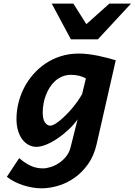

<svg xmlns="http://www.w3.org/2000/svg" viewBox="-20 -793 729 1040"><path d="M445.3 -368.2Q430.2 -377 409.4 -382.3Q388.7 -387.7 364.7 -387.7Q338.4 -387.7 316.4 -378.2Q294.4 -368.7 277.3 -353Q260.7 -337.9 248.5 -318.1Q236.3 -298.3 228 -276.1Q219.7 -253.9 215.6 -230.2Q211.4 -206.5 211.4 -184.1Q211.4 -147.9 223.4 -130.1Q235.4 -112.3 252.4 -112.3Q261.2 -112.3 274.7 -119.6Q288.1 -127 303.7 -139.6Q319.3 -152.3 336.4 -169.2Q353.5 -186 369.6 -205.1Q385.7 -224.1 400.1 -244.4Q414.6 -264.6 424.8 -283.7ZM503.4 -12.2Q489.3 50.3 457.3 95.5Q425.3 140.6 383.8 169.9Q342.3 199.2 295.4 213.1Q248.5 227.1 204.6 227.1Q179.2 227.1 153.6 222.4Q127.9 217.8 103.5 209.7Q79.1 201.7 56.9 190.2Q34.7 178.7 17.1 164.6L84 63.5Q112.3 88.4 143.8 103.8Q175.3 119.1 211.9 119.1Q231.4 119.1 254.6 111.8Q277.8 104.5 299.6 90.1Q321.3 75.7 338.4 54.2Q355.5 32.7 362.3 4.9L400.4 -146.5Q379.4 -117.2 350.8 -90.3Q322.3 -63.5 291.7 -43Q261.2 -22.5 231.2 -10Q201.2 2.4 176.8 2.4Q155.8 2.4 136.2 -7.6Q116.7 -17.6 101.8 -36.6Q86.9 -55.7 78.1 -84Q69.3 -112.3 69.3 -148.9Q69.3 -192.9 80.1 -236.1Q90.8 -279.3 110.8 -318.1Q130.9 -356.9 159.9 -390.1Q189 -423.3 225.6 -448.2Q263.7 -474.1 309.1 -488.5Q354.5 -502.9 406.2 -502.9Q430.2 -502.9 457 -499.8Q483.9 -496.6 510.5 -491.2Q537.1 -485.8 562 -479.2Q586.9 -472.7 606.9 -466.3ZM689.5 -773.4 510.3 -580.1H363.8L260.3 -773.4H377.4L447.8 -662.1L572.3 -773.4Z"/></svg>

Font: Andika New Basic
Style: Bold Italic
Weight: 700
Italic angle: -14°
Designer: Victor Gaultney, Annie Olsen, Pablo Ugerman
Foundry: SIL International
Version: Version 5.500